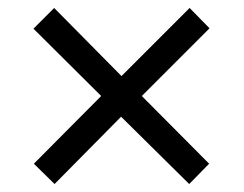

<svg xmlns="http://www.w3.org/2000/svg" viewBox="-20 -594 612 482"><path d="M456 -574 285 -403 116 -574 64 -522 234 -353 65 -183 117 -132 284 -301 455 -132 505 -183 336 -353 506 -523Z"/></svg>

Font: Noto Sans Mro
Style: Regular
Weight: 400
Designer: Monotype Design Team
Foundry: Monotype Imaging Inc.
Version: Version 2.001